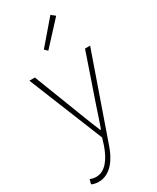

<svg xmlns="http://www.w3.org/2000/svg" viewBox="-262 -893 992 1210"><g transform="rotate(-30 234.0 -288.0)"><path d="M74 244C165 244 218 156 245 74L455 -527H418L300 -183C285 -138 267 -82 250 -35H245C225 -82 203 -138 186 -183L53 -527H13L231 12L216 61C187 145 142 209 76 209C60 209 43 205 32 200L23 233C36 240 56 244 74 244ZM211 -631 364 -797 335 -820 190 -651Z"/></g></svg>

Font: Genne Gothic ExtraLight
Style: Regular
Weight: 250
Designer: Ryoko NISHIZUKA (kana & ideographs); Paul D. Hunt (Latin, Greek & Cyrillic); Wenlong ZHANG (bopomofo); Sandoll Communica
Foundry: Adobe Systems Incorporated
Version: Version 1.004;PS 1.004;hotconv 16.6.51;makeotf.lib2.5.65220